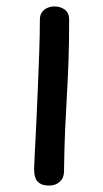

<svg xmlns="http://www.w3.org/2000/svg" viewBox="-20 -562 319 597"><path d="M104 -501Q104 -515 110.5 -524Q117 -533 127.5 -537.5Q138 -542 149 -542Q168 -542 181.5 -532Q195 -522 195 -501Q195 -429 193 -373Q191 -317 188 -266Q185 -215 182.5 -158.5Q180 -102 179 -28Q179 -9 166 3Q153 15 133 15Q114 15 103.5 8Q93 1 89.5 -10.5Q86 -22 86 -37Q86 -46 88 -82Q90 -118 92.5 -170.5Q95 -223 97.5 -283Q100 -343 102 -400Q104 -457 104 -501Z"/></svg>

Font: Playpen Sans Deva
Style: Regular
Weight: 400
Designer: Pooja Saxena, Gunjan Panchal, Laura Meseguer, Veronika Burian, José Scaglione
Foundry: TypeTogether
Version: Version 2.000